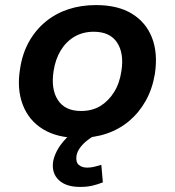

<svg xmlns="http://www.w3.org/2000/svg" viewBox="-20 -533 688 756"><path d="M290 10Q205 10 149 -24.5Q93 -59 69.5 -121Q46 -183 59 -262Q68 -322 94 -368.5Q120 -415 159.5 -447.5Q199 -480 249 -496.5Q299 -513 358 -513Q444 -513 499.5 -479Q555 -445 578.5 -384.5Q602 -324 590 -243Q580 -183 554 -136.5Q528 -90 489 -57Q450 -24 400 -7Q350 10 290 10ZM299 -96Q343 -96 375 -115.5Q407 -135 429 -170Q451 -205 458 -253Q469 -323 441 -365.5Q413 -408 349 -408Q307 -408 274 -389Q241 -370 219.5 -335Q198 -300 191 -253Q180 -182 208 -139Q236 -96 299 -96ZM295 203Q240 203 211.5 176Q183 149 189 104Q197 61 232 21Q267 -19 318 -43L354 0Q338 8 322 21Q306 34 295 49Q284 64 281 81Q278 106 290.5 116.5Q303 127 323 127Q337 127 350 124Q363 121 379 116L385 185Q365 193 344 198Q323 203 295 203Z"/></svg>

Font: Nunito Sans 6pt
Style: Bold Italic
Weight: 700
Italic angle: -9°
Version: Version 3.101;gftools[0.9.27]